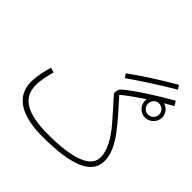

<svg xmlns="http://www.w3.org/2000/svg" viewBox="-205 -976 1177 1177"><g transform="rotate(45 383.5 -387.5)"><path d="M431 -590C506 -642 587 -696 711 -770L695 -796C572 -724 490 -670 414 -615ZM325 21C583 21 703 -32 703 -143C703 -259 588 -369 479 -494C514 -522 562 -557 617 -593C616 -589 616 -585 616 -581C616 -540 648 -506 689 -506C729 -506 764 -540 764 -581C764 -614 741 -642 710 -651C729 -662 748 -673 767 -684L750 -713C634 -647 526 -577 465 -525C455 -516 449 -503 449 -483C449 -471 478 -449 576 -334C629 -272 670 -202 670 -143C670 -52 546 -13 340 -13C163 -13 75 -63 75 -173C75 -218 87 -270 98 -306L66 -315C53 -272 40 -214 40 -168C40 -38 151 21 325 21ZM689 -532C663 -532 642 -554 642 -581C642 -607 663 -629 689 -629C716 -629 738 -607 738 -581C738 -554 715 -532 689 -532Z"/></g></svg>

Font: Noto Sans Arabic UI Cn XLt
Style: Regular
Weight: 200
Width: 3
Designer: Monotype Design Team, Nadine Chahine and Nizar Qandah
Foundry: Monotype Imaging Inc.
Version: Version 2.010